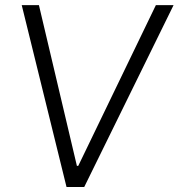

<svg xmlns="http://www.w3.org/2000/svg" viewBox="-20 -748 714 768"><path d="M246.1 0H316.9L674.3 -727.5H603.5L293 -84.5H287.6L135.7 -727.5H66.9Z"/></svg>

Font: Guggenheim Sans Display Light
Style: Italic
Weight: 300
Italic angle: -7°
Designer: Modified by Tom Baber under direction of Pentagram Design 2023
Foundry: rsms
Version: Version 1.001;Glyphs 3.1.2 (3151)